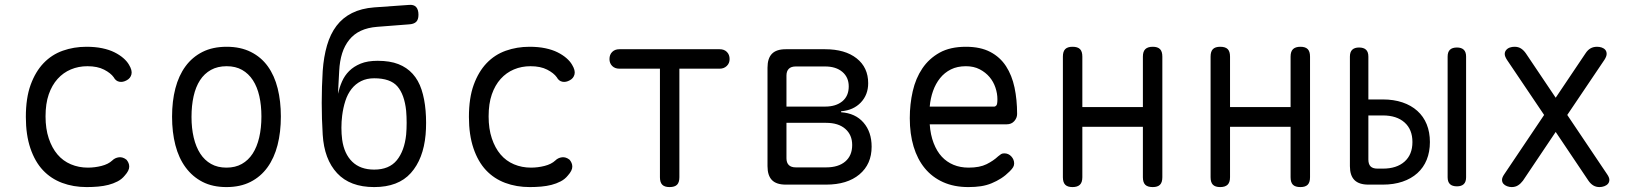

<svg xmlns="http://www.w3.org/2000/svg" viewBox="-20 -750 6640 780"><path d="M85 -275Q85 -352 104.5 -405.5Q124 -459 157 -493.5Q190 -528 235 -544Q280 -560 331 -560Q367 -560 395.5 -554Q424 -548 445 -537.5Q466 -527 481 -514Q496 -501 504 -487Q518 -464 514 -448Q510 -432 495 -424Q479 -415 464.5 -418Q450 -421 442 -436Q430 -453 403 -467Q376 -481 335 -481Q299 -481 268 -468Q237 -455 214 -429.5Q191 -404 178 -366.5Q165 -329 165 -277Q165 -227 178 -188Q191 -149 213.5 -122.5Q236 -96 268 -82.5Q300 -69 337 -69Q365 -69 392.5 -76Q420 -83 436 -98Q447 -109 463 -111Q479 -113 494 -101Q499 -95 502 -88Q505 -81 505 -73Q505 -65 500.5 -56Q496 -47 487 -37Q475 -22 457.5 -13Q440 -4 420.5 1Q401 6 378.5 8Q356 10 332 10Q278 10 232.5 -7Q187 -24 154.5 -58.5Q122 -93 103.5 -147.5Q85 -202 85 -275Z M900 10Q844 10 803 -11Q762 -32 734 -70Q706 -108 692.5 -160.5Q679 -213 679 -276Q679 -339 692.5 -391Q706 -443 733.5 -480.5Q761 -518 802.5 -539Q844 -560 901 -560Q957 -560 999 -539Q1041 -518 1068 -480.5Q1095 -443 1108 -391Q1121 -339 1121 -277Q1121 -213 1107.5 -160.5Q1094 -108 1066.5 -70Q1039 -32 997.5 -11Q956 10 900 10ZM900 -69Q936 -69 962.5 -84Q989 -99 1006.5 -126Q1024 -153 1033 -191.5Q1042 -230 1042 -277Q1042 -322 1033.5 -359.5Q1025 -397 1007.5 -424Q990 -451 963.5 -466Q937 -481 901 -481Q864 -481 837 -466Q810 -451 792.5 -424Q775 -397 766.5 -359Q758 -321 758 -275Q758 -229 767 -191Q776 -153 793.5 -126Q811 -99 837.5 -84Q864 -69 900 -69Z M1641 -651 1512 -641Q1474 -638 1446 -625Q1418 -612 1399 -588.5Q1380 -565 1370 -533.5Q1360 -502 1358 -462L1353 -369Q1359 -395 1369.5 -419Q1380 -443 1398.5 -461.5Q1417 -480 1445 -491.5Q1473 -503 1514 -503Q1564 -503 1598.5 -489.5Q1633 -476 1656.5 -450Q1680 -424 1692.5 -386Q1705 -348 1709 -300Q1711 -276 1711 -251Q1711 -226 1709 -203Q1700 -104 1649 -47Q1598 10 1500 10Q1402 10 1349.5 -46.5Q1297 -103 1291 -203Q1287 -267 1287 -332Q1287 -397 1291 -462Q1295 -519 1308.5 -565.5Q1322 -612 1347 -645Q1372 -678 1410 -697Q1448 -716 1500 -720L1641 -730Q1661 -732 1670.5 -721.5Q1680 -711 1680 -690Q1680 -670 1670.5 -661Q1661 -652 1641 -651ZM1500 -61Q1561 -61 1592 -99Q1623 -137 1630 -203Q1632 -226 1632 -251Q1632 -276 1630 -300Q1623 -366 1594.5 -399Q1566 -432 1500 -432Q1470 -432 1447 -420.5Q1424 -409 1408 -388.5Q1392 -368 1383 -340Q1374 -312 1370 -280Q1367 -256 1367 -231Q1367 -206 1370 -183Q1378 -125 1411 -93Q1444 -61 1500 -61Z M1885 -275Q1885 -352 1904.5 -405.5Q1924 -459 1957 -493.5Q1990 -528 2035 -544Q2080 -560 2131 -560Q2167 -560 2195.5 -554Q2224 -548 2245 -537.5Q2266 -527 2281 -514Q2296 -501 2304 -487Q2318 -464 2314 -448Q2310 -432 2295 -424Q2279 -415 2264.5 -418Q2250 -421 2242 -436Q2230 -453 2203 -467Q2176 -481 2135 -481Q2099 -481 2068 -468Q2037 -455 2014 -429.5Q1991 -404 1978 -366.5Q1965 -329 1965 -277Q1965 -227 1978 -188Q1991 -149 2013.5 -122.5Q2036 -96 2068 -82.5Q2100 -69 2137 -69Q2165 -69 2192.5 -76Q2220 -83 2236 -98Q2247 -109 2263 -111Q2279 -113 2294 -101Q2299 -95 2302 -88Q2305 -81 2305 -73Q2305 -65 2300.5 -56Q2296 -47 2287 -37Q2275 -22 2257.5 -13Q2240 -4 2220.5 1Q2201 6 2178.5 8Q2156 10 2132 10Q2078 10 2032.5 -7Q1987 -24 1954.5 -58.5Q1922 -93 1903.5 -147.5Q1885 -202 1885 -275Z M2661 -471H2496Q2478 -471 2467 -482Q2456 -493 2456 -510Q2456 -528 2467 -539Q2478 -550 2496 -550H2904Q2922 -550 2933 -539Q2944 -528 2944 -510Q2944 -493 2932.5 -482Q2921 -471 2904 -471H2740V-30Q2740 -9 2730.5 0.5Q2721 10 2700 10Q2680 10 2670.5 0.5Q2661 -9 2661 -30Z M3172 0Q3134 0 3116 -18.5Q3098 -37 3098 -75V-475Q3098 -513 3116 -531.5Q3134 -550 3172 -550H3332Q3413 -550 3460 -513Q3507 -476 3507 -412Q3507 -365 3477 -333.5Q3447 -302 3397 -298V-294Q3455 -290 3488 -252Q3521 -214 3521 -154Q3521 -83 3471.5 -41.5Q3422 0 3336 0ZM3175 -251V-107Q3175 -89 3184.5 -79.5Q3194 -70 3213 -70H3336Q3386 -70 3414 -94Q3442 -118 3442 -161Q3442 -202 3414 -226.5Q3386 -251 3336 -251ZM3213 -480Q3194 -480 3184.5 -470.5Q3175 -461 3175 -443V-317H3332Q3376 -317 3402 -338.5Q3428 -360 3428 -399Q3428 -436 3402 -458Q3376 -480 3332 -480Z M4060 -127Q4077 -127 4088.5 -114.5Q4100 -102 4100 -86Q4100 -78 4096 -71Q4092 -64 4082 -54Q4065 -37 4047 -25.5Q4029 -14 4008.5 -5.5Q3988 3 3965 6.5Q3942 10 3914 10Q3856 10 3811.5 -10Q3767 -30 3737 -66.5Q3707 -103 3691.5 -154.5Q3676 -206 3676 -270Q3676 -327 3688 -379.5Q3700 -432 3727 -472Q3754 -512 3797 -536Q3840 -560 3904 -560Q3963 -560 4003 -539Q4043 -518 4067 -481Q4091 -444 4101.5 -394.5Q4112 -345 4112 -287Q4112 -271 4100.5 -258Q4089 -245 4070 -245H3757Q3760 -202 3773 -168.5Q3786 -135 3806 -113.5Q3826 -92 3853.5 -80.5Q3881 -69 3915 -69Q3960 -69 3988 -83Q4016 -97 4035 -115Q4042 -121 4047 -124Q4052 -127 4060 -127ZM3757 -317H4019Q4024 -317 4028 -322Q4032 -327 4032 -347Q4032 -370 4024 -394Q4016 -418 4000 -437Q3984 -456 3960 -468.5Q3936 -481 3904 -481Q3869 -481 3843 -468Q3817 -455 3799 -432.5Q3781 -410 3770.5 -380.5Q3760 -351 3757 -317Z M4337 10Q4317 10 4307.5 0.5Q4298 -9 4298 -30V-520Q4298 -541 4307.5 -550.5Q4317 -560 4337 -560Q4358 -560 4367.5 -550.5Q4377 -541 4377 -520V-315H4623V-520Q4623 -541 4633 -550.5Q4643 -560 4663 -560Q4683 -560 4692.5 -550.5Q4702 -541 4702 -520V-30Q4702 -9 4692.5 0.5Q4683 10 4663 10Q4642 10 4632.5 0.5Q4623 -9 4623 -30V-235H4377V-30Q4377 -9 4367 0.5Q4357 10 4337 10Z M4937 10Q4917 10 4907.5 0.5Q4898 -9 4898 -30V-520Q4898 -541 4907.5 -550.5Q4917 -560 4937 -560Q4958 -560 4967.5 -550.5Q4977 -541 4977 -520V-315H5223V-520Q5223 -541 5233 -550.5Q5243 -560 5263 -560Q5283 -560 5292.5 -550.5Q5302 -541 5302 -520V-30Q5302 -9 5292.5 0.5Q5283 10 5263 10Q5242 10 5232.5 0.5Q5223 -9 5223 -30V-235H4977V-30Q4977 -9 4967 0.5Q4957 10 4937 10Z M5539 -346H5598Q5642 -346 5677.5 -334Q5713 -322 5738 -299.5Q5763 -277 5776 -245Q5789 -213 5789 -173Q5789 -133 5776 -101Q5763 -69 5738 -46.5Q5713 -24 5677.5 -12Q5642 0 5598 0H5539Q5501 0 5482.5 -18.5Q5464 -37 5464 -75V-520Q5464 -539 5473.5 -548Q5483 -557 5501 -557Q5520 -557 5529.5 -548Q5539 -539 5539 -520ZM5539 -102Q5539 -83 5548 -74Q5557 -65 5576 -65H5598Q5654 -65 5686 -93.5Q5718 -122 5718 -173Q5718 -224 5686 -252.5Q5654 -281 5598 -281H5539ZM5936 -30Q5936 -11 5926.5 -2Q5917 7 5899 7Q5880 7 5870.5 -2Q5861 -11 5861 -30V-520Q5861 -539 5870.5 -548Q5880 -557 5899 -557Q5917 -557 5926.5 -548Q5936 -539 5936 -520Z M6498 -507 6347 -283 6509 -42Q6518 -29 6518 -19.5Q6518 -10 6512.5 -3.5Q6507 3 6497.5 6.5Q6488 10 6478 10Q6464 10 6453 3.5Q6442 -3 6433 -16L6300 -214L6167 -16Q6158 -4 6147 3Q6136 10 6121 10Q6112 10 6102.5 6.5Q6093 3 6087.5 -3.5Q6082 -10 6082 -19.5Q6082 -29 6091 -42L6253 -283L6102 -507Q6093 -521 6093 -530.5Q6093 -540 6099 -547Q6105 -554 6114 -557Q6123 -560 6133 -560Q6148 -560 6159 -553Q6170 -546 6179 -533L6300 -353L6421 -533Q6430 -547 6441.5 -553.5Q6453 -560 6468 -560Q6478 -560 6487 -557Q6496 -554 6501.5 -547.5Q6507 -541 6507 -531Q6507 -521 6498 -507Z"/></svg>

Font: Maple Mono Light
Style: Regular
Weight: 300
Monospace: yes
Designer: subframe7536
Version: Version 7.000